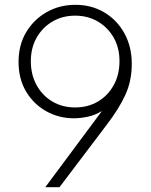

<svg xmlns="http://www.w3.org/2000/svg" viewBox="-20 -777 627 797"><path d="M168 0H227L423 -259Q473 -324 500 -382.5Q527 -441 527 -512Q527 -583 496.5 -638.5Q466 -694 413 -725.5Q360 -757 293 -757Q227 -757 173.5 -726.5Q120 -696 88.5 -643Q57 -590 57 -520Q57 -450 88 -397.5Q119 -345 171.5 -315.5Q224 -286 287 -286Q314 -286 344.5 -292.5Q375 -299 403 -316ZM292 -331Q239 -331 197.5 -355.5Q156 -380 132 -423.5Q108 -467 108 -523Q108 -578 132 -620.5Q156 -663 197.5 -687.5Q239 -712 292 -712Q344 -712 385.5 -688Q427 -664 451.5 -621.5Q476 -579 476 -523Q476 -467 452 -423.5Q428 -380 386.5 -355.5Q345 -331 292 -331Z"/></svg>

Font: Plus Jakarta Sans ExtraLight
Style: Regular
Weight: 200
Designer: Gumpita Rahayu
Foundry: Tokotype
Version: Version 2.004; ttfautohint (v1.8.3)